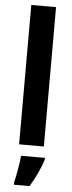

<svg xmlns="http://www.w3.org/2000/svg" viewBox="-64 -791 389 1043"><g transform="rotate(5 130.5 -269.5)"><path d="M198 0V-760H63V0ZM209 72V61H79C76 102 63 172 54 208V221H139C168 175 193 121 209 72Z"/></g></svg>

Font: Noto Sans Devanagari UI Condensed
Style: Bold
Weight: 700
Width: 3
Designer: Jelle Bosma - Monotype Design Team
Foundry: Monotype Imaging Inc.
Version: Version 2.004